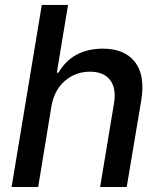

<svg xmlns="http://www.w3.org/2000/svg" viewBox="-20 -747 642 767"><path d="M185.7 -323.9 132.5 0H26.3L147 -727.3H251.8L207 -456.7H213.8Q269.5 -552.6 391.3 -552.6Q477.3 -552.6 518.8 -499.8Q560.4 -447.1 544.4 -346.9L486.2 0H380L435.4 -334.2Q445.3 -393.8 419.9 -427.2Q394.5 -460.6 339.8 -460.6Q282 -460.6 239.5 -424.2Q197.1 -387.8 185.7 -323.9Z"/></svg>

Font: Karasuma Gothic
Style: Medium Italic
Weight: 500
Italic angle: 9.39998°
Designer: Rasmus Andersson / Ryoko Nishizuka
Foundry: Genbu
Version: Version 1.00